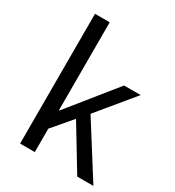

<svg xmlns="http://www.w3.org/2000/svg" viewBox="-189 -908 931 1020"><g transform="rotate(30 276.0 -398.0)"><path d="M92.1 0V-796H182.3V-256.8H185.5L416.3 -543.4H518L337.1 -324.1L541.8 0H442.7L283.7 -262.4L182.3 -143.4V0Z"/></g></svg>

Font: Noto Sans HK Thin
Style: Regular
Weight: 100
Designer: Ryoko NISHIZUKA 西塚涼子 (kana, bopomofo & ideographs); Paul D. Hunt (Latin, Greek & Cyrillic); Sandoll Communications 산돌커뮤니
Foundry: Adobe
Version: Version 2.004-H2;hotconv 1.0.118;makeotfexe 2.5.65603